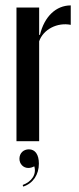

<svg xmlns="http://www.w3.org/2000/svg" viewBox="-20 -523 293 711"><path d="M41 -495V0H125V-370C140 -414 192 -441 242 -431V-503C187 -503 144 -461 128 -394H125V-495ZM107 93C116 123 97 150 64 162L66 168C103 156 124 123 124 83C124 49 110 30 87 30C67 30 52 44 52 65C52 84 66 99 85 99C92 99 99 97 107 93Z"/></svg>

Font: Moniqa SemBd Display
Style: Regular
Weight: 600
Designer: Rajesh Rajput
Foundry: Rajesh Rajput
Version: Version 1.000